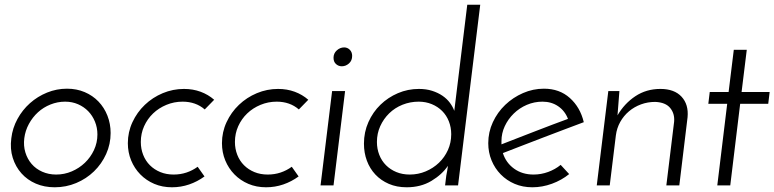

<svg xmlns="http://www.w3.org/2000/svg" viewBox="-20 -786 3283 814"><path d="M28 -200Q33 -243 54 -281.5Q75 -320 107 -348.5Q139 -377 179.5 -393.5Q220 -410 264 -410Q305 -410 339 -395.5Q373 -381 397.5 -355.5Q422 -330 435.5 -295.5Q449 -261 449 -222Q449 -175 430 -133Q411 -91 378.5 -59.5Q346 -28 303 -10Q260 8 212 8Q168 8 132 -7.5Q96 -23 71 -51Q46 -79 34 -117Q22 -155 28 -200ZM83 -200Q79 -168 87.5 -140Q96 -112 114 -91Q132 -70 159 -58Q186 -46 218 -46Q253 -46 284.5 -59.5Q316 -73 340 -96Q364 -119 378.5 -150Q393 -181 393 -216Q393 -245 382.5 -270.5Q372 -296 354 -314.5Q336 -333 311 -344Q286 -355 256 -355Q224 -355 194 -343Q164 -331 141 -310Q118 -289 102.5 -260.5Q87 -232 83 -200Z M818 -79 847 -38Q817 -16 782 -4Q747 8 709 8Q668 8 634 -6.5Q600 -21 575 -46.5Q550 -72 536 -106Q522 -140 522 -179Q522 -226 541.5 -268Q561 -310 594 -341.5Q627 -373 670 -391Q713 -409 760 -409Q798 -409 830.5 -397Q863 -385 888 -363Q878 -352 868 -342.5Q858 -333 848 -322Q810 -355 754 -355Q718 -355 685.5 -341.5Q653 -328 629 -305Q605 -282 591 -251Q577 -220 577 -184Q577 -155 587 -129.5Q597 -104 615.5 -85.5Q634 -67 659.5 -56.5Q685 -46 716 -46Q745 -46 770.5 -54.5Q796 -63 818 -79Z M1217 -79 1246 -38Q1216 -16 1181 -4Q1146 8 1108 8Q1067 8 1033 -6.5Q999 -21 974 -46.5Q949 -72 935 -106Q921 -140 921 -179Q921 -226 940.5 -268Q960 -310 993 -341.5Q1026 -373 1069 -391Q1112 -409 1159 -409Q1197 -409 1229.5 -397Q1262 -385 1287 -363Q1277 -352 1267 -342.5Q1257 -333 1247 -322Q1209 -355 1153 -355Q1117 -355 1084.5 -341.5Q1052 -328 1028 -305Q1004 -282 990 -251Q976 -220 976 -184Q976 -155 986 -129.5Q996 -104 1014.5 -85.5Q1033 -67 1058.5 -56.5Q1084 -46 1115 -46Q1144 -46 1169.5 -54.5Q1195 -63 1217 -79Z M1394 -541Q1394 -560 1408 -572.5Q1422 -585 1439 -585Q1453 -585 1463 -575Q1473 -565 1473 -549Q1473 -529 1459.5 -517Q1446 -505 1429 -505Q1415 -505 1404.5 -514.5Q1394 -524 1394 -541ZM1394 0H1339L1388 -400H1443Z M1523 -177Q1523 -226 1542 -268.5Q1561 -311 1593 -342Q1625 -373 1667 -391Q1709 -409 1756 -409Q1787 -409 1812 -401Q1837 -393 1856 -380Q1875 -367 1887.5 -350Q1900 -333 1906 -316L1961 -766H2016L1922 0H1867L1872 -41Q1874 -52 1876 -62.5Q1878 -73 1879 -83Q1854 -46 1809 -19Q1764 8 1704 8Q1662 8 1628.5 -6.5Q1595 -21 1571.5 -46Q1548 -71 1535.5 -104.5Q1523 -138 1523 -177ZM1578 -184Q1578 -155 1588 -129.5Q1598 -104 1616.5 -85.5Q1635 -67 1660.5 -56.5Q1686 -46 1717 -46Q1753 -46 1785 -59.5Q1817 -73 1841 -96Q1865 -119 1879 -150Q1893 -181 1893 -217Q1893 -246 1883 -271.5Q1873 -297 1854.5 -315.5Q1836 -334 1810.5 -344.5Q1785 -355 1755 -355Q1719 -355 1686.5 -342Q1654 -329 1630 -305.5Q1606 -282 1592 -251Q1578 -220 1578 -184Z M2393 -48Q2361 -22 2320 -7Q2279 8 2237 8Q2196 8 2162 -6.5Q2128 -21 2103 -46.5Q2078 -72 2064 -106Q2050 -140 2050 -179Q2050 -226 2069.5 -268Q2089 -310 2122 -341.5Q2155 -373 2197.5 -391.5Q2240 -410 2286 -410Q2352 -410 2396 -370.5Q2440 -331 2455 -268Q2420 -255 2376.5 -238.5Q2333 -222 2287 -204.5Q2241 -187 2196 -169.5Q2151 -152 2112 -137Q2125 -96 2159.5 -71Q2194 -46 2242 -46Q2274 -46 2304 -57Q2334 -68 2357 -87ZM2388 -282Q2375 -316 2346.5 -335.5Q2318 -355 2280 -355Q2245 -355 2213.5 -341.5Q2182 -328 2158 -304.5Q2134 -281 2120 -251Q2106 -221 2106 -188V-174Q2139 -187 2175.5 -201Q2212 -215 2249 -229.5Q2286 -244 2322 -257.5Q2358 -271 2388 -282Z M2559 -400H2606L2598 -297Q2627 -347 2673.5 -378Q2720 -409 2780 -409Q2839 -409 2869.5 -376Q2900 -343 2895 -289L2860 0H2805L2838 -270Q2841 -304 2821.5 -328Q2802 -352 2758 -354Q2726 -354 2697.5 -343.5Q2669 -333 2646.5 -314Q2624 -295 2609.5 -269Q2595 -243 2591 -212L2565 0H2510Z M3091 -575H3146L3124 -396H3243L3237 -346H3118L3076 0H3021L3063 -346H2983L2989 -396H3069Z"/></svg>

Font: Josefin Sans
Style: Italic
Weight: 400
Italic angle: -7.5°
Designer: Santiago Orozco
Foundry: Typemade